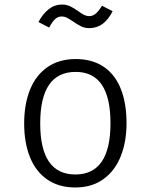

<svg xmlns="http://www.w3.org/2000/svg" viewBox="-20 -805 655 835"><path d="M530.3 -269.2Q530.3 -188.2 504.9 -124.9Q479.5 -61.5 429.2 -25.6Q379 10.3 307.7 10.3Q235.4 10.3 185.4 -24.4Q135.4 -59 110.3 -121.5Q85.1 -184.1 85.1 -268.2Q85.1 -351.8 110.5 -414.9Q135.9 -477.9 186.4 -513.1Q236.9 -548.2 309.2 -548.2Q381.5 -548.2 431.3 -514.4Q481 -480.5 505.6 -417.9Q530.3 -355.4 530.3 -269.2ZM154.9 -268.2Q154.9 -46.2 307.7 -46.2Q460.5 -46.2 460.5 -269.2Q460.5 -492.3 309.2 -492.3Q154.9 -492.3 154.9 -268.2ZM299 -710.8Q281.5 -722.6 270.8 -727.9Q260 -733.3 248.2 -733.3Q231.8 -733.3 219.2 -721.5Q206.7 -709.7 193.8 -685.1L147.2 -709.2Q165.6 -744.1 191.3 -764.6Q216.9 -785.1 249.7 -785.1Q269.2 -785.1 284.6 -777.9Q300 -770.8 319.5 -756.9Q334.9 -745.6 345.9 -740.3Q356.9 -734.9 368.7 -734.9Q383.1 -734.9 396.2 -745.6Q409.2 -756.4 423.6 -780L469.7 -756.4Q433.3 -682.6 368.2 -682.6Q349.7 -682.6 334.4 -689.7Q319 -696.9 299 -710.8Z"/></svg>

Font: Fira Code Fixed Light
Style: Regular
Weight: 300
Monospace: yes
Designer: Carrois Corporate, Edenspiekermann AG, Nikita Prokopov
Foundry: Carrois Corporate, Edenspiekermann AG, Nikita Prokopov
Version: Version 5.002